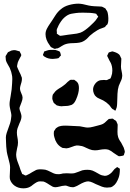

<svg xmlns="http://www.w3.org/2000/svg" viewBox="-20 -977 707 1046"><path d="M214 -679Q215 -683 219 -691Q219 -695 220 -696Q224 -698 234 -701Q244 -705 256.5 -705.5Q269 -706 281 -705Q286 -704 291 -702Q296 -700 299 -699Q300 -699 302.5 -697.5Q305 -696 306 -695Q307 -694 308.5 -689.5Q310 -685 310 -684L312 -675Q312 -674 309.5 -672Q307 -670 306 -669Q302 -662 298 -660Q296 -659 293 -659Q290 -659 288 -658Q276 -656 268 -656Q242 -656 225 -667Q215 -672 214 -679ZM633 -57V-55Q633 -26 626 -8Q622 4 613 19Q604 32 598 35Q597 36 593.5 38.5Q590 41 587 42Q584 44 574 44Q570 45 563 45Q549 45 535.5 40Q522 35 502 26Q498 24 485.5 18Q473 12 461 11Q442 11 410 30Q401 36 387 41Q385 41 383.5 42Q382 43 380 43H376Q363 43 351 38Q349 37 344.5 35.5Q340 34 338 34H335Q329 34 327 35Q320 35 306 39Q290 43 282 43Q273 43 266 39.5Q259 36 251 30.5Q243 25 236 21Q226 15 217 12Q211 11 198 11Q189 11 180.5 15.5Q172 20 160 29Q150 38 141 42Q127 49 107 49Q80 49 60 35Q42 22 35 2Q33 -4 33 -16Q33 -31 34 -38Q35 -47 35 -65Q35 -82 25 -116Q19 -138 17 -150Q15 -162 14 -178Q13 -194 13 -200Q12 -209 12 -228Q12 -239 16.5 -253Q21 -267 26 -280Q31 -292 35 -305.5Q39 -319 40 -329Q42 -341 42 -346Q42 -354 40 -363Q38 -372 37 -376Q36 -380 34 -390.5Q32 -401 32 -410Q32 -420 34.5 -433.5Q37 -447 38 -454Q45 -492 46 -523Q47 -531 47 -546Q47 -561 45 -568Q43 -584 33 -607Q29 -615 21.5 -627.5Q14 -640 12 -649Q11 -652 11.5 -655Q12 -658 11 -661Q11 -663 10.5 -666.5Q10 -670 11 -672Q12 -674 17 -682L23 -692Q25 -694 28 -695Q31 -696 33 -697Q42 -702 44 -702Q52 -704 56 -704Q66 -704 73 -701Q86 -698 87 -697Q89 -695 89.5 -692Q90 -689 92 -687Q93 -685 94.5 -682Q96 -679 96 -677Q96 -673 90 -664Q87 -658 81.5 -647.5Q76 -637 75 -628Q73 -620 73 -614L77 -604L86 -584Q94 -569 95 -564L99 -554Q101 -539 94 -519Q93 -516 91 -508.5Q89 -501 89 -494Q89 -487 92 -479Q95 -471 96 -469Q103 -455 103 -445Q103 -434 97 -419Q91 -404 89 -398Q88 -396 87 -393Q86 -390 86 -387Q86 -379 92 -365Q93 -362 95 -355Q97 -348 97 -342Q97 -327 86 -305Q79 -289 75.5 -278Q72 -267 72 -255Q72 -242 75 -228Q76 -224 77 -215.5Q78 -207 78 -200Q78 -186 73 -168Q68 -143 68 -136Q68 -117 76 -95.5Q84 -74 86 -69Q92 -49 97 -39Q100 -30 101 -29L109 -26Q116 -21 119 -21Q122 -21 126 -23Q130 -25 132 -26Q138 -28 155 -39Q174 -50 177 -51Q190 -56 212 -54Q227 -54 240 -48Q246 -46 259 -39Q272 -32 280 -30Q286 -28 302 -28Q306 -28 312.5 -29.5Q319 -31 323 -32Q330 -33 344 -33Q352 -32 367 -32Q380 -32 387 -34Q395 -36 407 -41Q419 -46 428 -49Q440 -52 456 -52Q466 -52 471 -51Q484 -49 498 -41Q512 -33 516 -31Q525 -25 535 -22Q550 -19 551 -19Q570 -19 589 -38Q592 -41 596 -46.5Q600 -52 603 -55Q604 -57 612 -62Q617 -67 619 -67Q620 -67 623 -64Q624 -63 628 -61Q632 -59 633 -57ZM487 -489Q487 -504 496.5 -518Q506 -532 520 -538Q528 -541 541 -541Q546 -542 552 -541Q558 -540 563 -541L573 -546Q575 -547 577 -547.5Q579 -548 581 -549Q583 -551 586 -560Q592 -575 592 -592Q592 -617 583 -635Q580 -640 575.5 -648.5Q571 -657 568 -664Q567 -666 565.5 -668.5Q564 -671 564 -674L568 -682Q569 -684 570.5 -687.5Q572 -691 574 -692Q575 -693 579 -693Q581 -694 585.5 -695.5Q590 -697 593 -697Q594 -697 603 -694Q622 -688 631 -678Q633 -676 634.5 -672Q636 -668 637 -666L641 -658V-655Q641 -644 640 -634Q639 -624 639 -615Q639 -607 640 -601.5Q641 -596 642 -592Q646 -574 646 -564Q646 -560 644 -550Q642 -542 636 -530Q630 -518 627 -509Q621 -490 620 -466Q619 -442 619 -437Q619 -419 618 -410Q618 -408 617 -399Q616 -390 612 -382Q612 -380 610.5 -377.5Q609 -375 608 -374Q606 -374 601 -379Q599 -380 595.5 -381.5Q592 -383 591 -385Q587 -388 583 -394.5Q579 -401 575 -405Q559 -421 542 -430Q535 -434 522.5 -439Q510 -444 504 -450Q496 -456 491.5 -467.5Q487 -479 487 -489ZM315 -503Q318 -505 322 -508Q326 -511 330 -514Q337 -519 342.5 -525Q348 -531 355 -536Q356 -537 358.5 -539Q361 -541 364 -542Q366 -543 370 -542.5Q374 -542 376 -542Q377 -542 380 -542.5Q383 -543 385 -542L393 -536Q394 -535 396.5 -533.5Q399 -532 401 -529Q410 -519 410 -497Q410 -470 394 -434Q385 -414 374 -408Q372 -406 368 -405Q364 -404 361 -403Q350 -399 326 -399Q315 -397 305 -399Q292 -402 289 -403Q288 -403 282 -409Q274 -415 272 -418Q271 -419 270.5 -422Q270 -425 269 -426Q268 -428 266.5 -432.5Q265 -437 265 -439V-443Q265 -455 268 -462L275 -471Q281 -480 289.5 -486.5Q298 -493 315 -503ZM660 -151Q660 -148 659 -145Q658 -142 657 -140L655 -132Q654 -130 646 -128Q630 -125 627 -126Q625 -127 617 -132Q617 -132 599 -144Q586 -155 572 -161Q562 -164 552 -164Q545 -164 536.5 -163Q528 -162 524 -161Q511 -158 497 -158Q481 -158 467 -164Q453 -170 451 -171Q435 -179 427 -181L409 -184Q398 -186 386 -182Q374 -178 372 -177Q352 -169 343 -169H340Q335 -169 332 -170Q325 -170 321 -171Q319 -172 316.5 -173.5Q314 -175 312 -176Q285 -193 276 -230Q273 -239 273 -251Q273 -259 274 -262L278 -268Q280 -270 282 -274Q284 -278 286 -279Q290 -282 295 -285Q300 -288 305 -289Q320 -294 354 -292L374 -291Q389 -291 415 -289Q423 -288 436 -285Q449 -282 458 -282Q471 -282 488 -286.5Q505 -291 513 -293Q534 -298 541 -302Q548 -305 565 -322Q571 -328 573 -329Q576 -330 585 -330L592 -331Q596 -331 603 -324Q609 -322 612 -318Q615 -316 617 -308Q618 -306 619.5 -303Q621 -300 621 -298V-294L620 -259Q620 -242 623 -233Q626 -219 640 -200Q650 -182 654 -173Q660 -155 660 -151ZM566 -846Q565 -843 558 -838Q554 -831 550 -829L537 -824Q523 -820 510 -812Q488 -799 469 -782Q467 -780 458.5 -771Q450 -762 441.5 -756.5Q433 -751 425 -748Q413 -744 398.5 -743Q384 -742 380 -742Q353 -742 336 -736Q331 -735 316 -726Q304 -718 297 -715Q294 -713 287 -713Q279 -710 277 -711Q274 -712 272 -713Q270 -714 269 -715Q267 -716 263 -717.5Q259 -719 257 -721Q257 -721 251 -730Q228 -760 228 -791Q228 -806 235.5 -820.5Q243 -835 251.5 -847Q260 -859 263 -864Q267 -870 281 -892Q295 -914 312 -927Q329 -942 355.5 -949.5Q382 -957 407 -957Q427 -957 463 -947Q477 -944 494.5 -943Q512 -942 517 -942Q529 -942 534 -941Q536 -941 547 -935Q553 -932 554 -931Q555 -930 556.5 -927.5Q558 -925 558 -924Q559 -923 561.5 -919.5Q564 -916 565 -913Q567 -908 569 -894Q571 -877 570 -865Q570 -862 569 -856Q568 -850 566 -846ZM432 -908Q406 -908 394 -906Q389 -905 377.5 -903.5Q366 -902 358 -899Q340 -892 322 -873Q303 -850 294 -827Q290 -820 289 -814V-810Q289 -803 290 -799Q290 -798 289.5 -796.5Q289 -795 290 -793L295 -790Q297 -789 300.5 -786Q304 -783 307 -782H309L319 -783Q327 -784 335.5 -785.5Q344 -787 352 -788L376 -791Q400 -793 418 -799Q431 -804 444 -813.5Q457 -823 468 -833L490 -854Q503 -867 506 -873L512 -882Q513 -883 514 -884Q515 -885 515 -887Q515 -888 510 -893Q504 -902 504 -902Q502 -903 499.5 -903Q497 -903 495 -904Q492 -904 485 -905.5Q478 -907 470 -907Q457 -908 432 -908Z"/></svg>

Font: Rubik-Burned
Style: Regular
Weight: 400
Designer: NaN (generative design), Hubert & Fischer (Rubik source font outlines)
Foundry: NaN, Hubert & Fischer
Version: Version 1.000